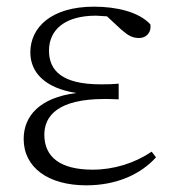

<svg xmlns="http://www.w3.org/2000/svg" viewBox="-20 -542 524 576"><path d="M239 14C331 14 403 -20 448 -70L435 -87C383 -52 321 -33 258 -33C162 -33 113 -70 113 -138C113 -195 155 -245 293 -245C303 -245 312 -245 336 -244V-291C312 -289 297 -289 282 -289C168 -289 127 -329 127 -390C127 -453 175 -495 268 -495L301 -493L344 -453C366 -434 378 -428 398 -428C418 -428 435 -444 431 -469C396 -507 328 -522 262 -522C133 -522 71 -459 71 -385C71 -326 113 -278 209 -263C99 -249 51 -194 51 -125C51 -40 124 14 239 14Z"/></svg>

Font: Noto Serif CJK SC ExtraLight
Style: Regular
Weight: 200
Designer: Ryoko NISHIZUKA 西塚涼子 (kana & ideographs); Frank Grießhammer (Latin, Greek & Cyrillic); Wenlong ZHANG 张文龙 (bopomofo); San
Foundry: Adobe
Version: Version 2.001;hotconv 1.1.0;makeotfexe 2.6.0